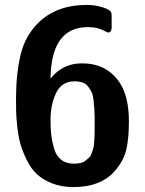

<svg xmlns="http://www.w3.org/2000/svg" viewBox="-20 -737 590 779"><path d="M45 -336Q45 -435 63 -512.5Q81 -590 134 -643Q208 -717 332 -717Q365 -717 394.5 -708Q424 -699 430 -689Q433 -684 433 -672V-626Q433 -615 428 -609L424 -606L419 -605Q414 -606 403 -612Q392 -618 375.5 -622.5Q359 -627 337 -627Q206 -627 188 -467Q185 -443 185 -418Q234 -480 312 -480Q412 -480 464 -404Q503 -347 503 -244Q503 -170 491 -124.5Q479 -79 441 -38Q385 22 277 22Q229 22 191.5 7Q154 -8 130 -30Q106 -52 89 -87Q72 -122 63.5 -150.5Q55 -179 50.5 -220Q46 -261 45.5 -282.5Q45 -304 45 -336ZM185 -251Q185 -215 188 -189Q191 -163 199.5 -134Q208 -105 228 -89Q248 -73 279 -73Q294 -73 306 -75.5Q318 -78 326.5 -85Q335 -92 341.5 -97.5Q348 -103 352 -116Q356 -129 358.5 -135Q361 -141 362 -159Q363 -177 363.5 -182.5Q364 -188 364 -208.5Q364 -229 364 -233V-264Q363 -290 362.5 -300Q362 -310 359.5 -331.5Q357 -353 352 -362.5Q347 -372 338.5 -384.5Q330 -397 315.5 -402Q301 -407 282 -407Q230 -407 207.5 -359.5Q185 -312 185 -251Z"/></svg>

Font: CMU Sans Serif
Style: Bold
Weight: 700
Version: Version 0.7.0